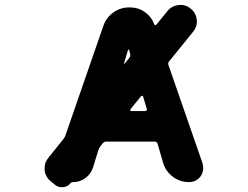

<svg xmlns="http://www.w3.org/2000/svg" viewBox="-20 -785 1040 805"><path d="M192.4 -25.4Q169.9 -43.9 167 -72.3Q167 -76.2 167 -80.1Q167 -104.5 182.6 -123L245.1 -201.2Q252 -209 254.9 -218.8L414.1 -678.7Q426.8 -712.9 456.1 -733.4Q485.4 -753.9 521.5 -753.9H525.4Q559.6 -753.9 587.4 -734.4Q615.2 -714.8 627 -682.6Q627 -680.7 630.4 -680.2Q633.8 -679.7 634.8 -680.7L682.6 -739.3Q700.2 -760.7 728.5 -763.7Q732.4 -764.6 736.3 -764.6Q760.7 -764.6 779.3 -749Q801.8 -731.4 804.7 -703.1Q805.7 -699.2 805.7 -695.3Q805.7 -671.9 790 -652.3L689.5 -528.3Q682.6 -520.5 686.5 -511.7L829.1 -100.6Q832 -89.8 832 -80.1Q832 -62.5 821.3 -45.9Q802.7 -21.5 772.5 -21.5Q734.4 -21.5 704.6 -43.9Q674.8 -66.4 664.1 -101.6L640.6 -182.6Q637.7 -191.4 627.9 -191.4H426.8Q417 -191.4 411.1 -184.6L400.4 -170.9Q394.5 -163.1 391.6 -153.3L370.1 -83Q361.3 -55.7 338.4 -38.6Q315.4 -21.5 286.1 -21.5H284.2Q279.3 -21.5 275.4 -16.6Q263.7 -2 244.1 0Q241.2 0 239.3 0Q222.7 0 210 -10.7ZM588.9 -319.3Q591.8 -319.3 594.2 -322.3Q596.7 -325.2 595.7 -328.1L580.1 -379.9Q579.1 -382.8 576.2 -383.3Q573.2 -383.8 571.3 -381.8L527.3 -327.1Q525.4 -324.2 526.4 -321.8Q527.3 -319.3 530.3 -319.3ZM500 -519.5Q499 -518.6 501 -517.6Q501 -517.6 502 -517.6Q502 -517.6 502.9 -518.6L522.5 -543Q526.4 -548.8 526.4 -554.7Q526.4 -557.6 525.4 -560.5L521.5 -575.2Q521.5 -577.1 519 -577.1Q516.6 -577.1 516.6 -575.2Z"/></svg>

Font: Rounded-X Mgen+ 1m bold
Style: Bold
Weight: 700
Designer: [Source Han Sans]
Ryoko NISHIZUKA  (kana & ideographs); Paul D. Hunt (Latin, Greek & Cyrillic); Wenlong ZHANG  (bopomofo
Version: Version 1.059.20150602